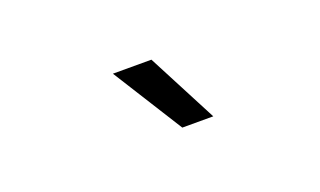

<svg xmlns="http://www.w3.org/2000/svg" viewBox="-35 -914 719 431"><g transform="rotate(-20 325.0 -698.5)"><path d="M421 -615H347L242 -782H334Z"/></g></svg>

Font: Azeret Mono Light
Style: Regular
Weight: 300
Designer: Martin Vácha
Foundry: Displaay
Version: Version 1.002